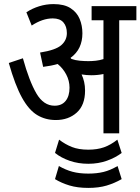

<svg xmlns="http://www.w3.org/2000/svg" viewBox="-20 -652 687 939"><path d="M396 -209Q396 -138 355.5 -101.5Q315 -65 253 -65Q202 -65 161.5 -89.5Q121 -114 87.5 -174.5Q54 -235 23 -344L92 -367Q123 -255 158 -195Q193 -135 247 -135Q282 -135 301 -158.5Q320 -182 320 -223Q320 -257 304 -287.5Q288 -318 262 -339Q231 -330 191 -325L176 -395Q252 -407 279.5 -431Q307 -455 307 -490Q307 -523 290 -542.5Q273 -562 238 -562Q188 -562 135 -527L109 -592Q138 -611 172 -621.5Q206 -632 242 -632Q294 -632 325 -612Q356 -592 369.5 -559.5Q383 -527 383 -489Q383 -451 369 -421Q355 -391 325 -369Q327 -367 329 -364Q348 -357 370.5 -355Q393 -353 412 -353Q430 -353 448.5 -355Q467 -357 486 -363V-553H428V-622H647V-553H563V0H486V-290Q458 -284 426 -284Q404 -284 379 -288Q387 -271 391.5 -251.5Q396 -232 396 -209ZM412 149Q363 149 321 134.5Q279 120 249 96L269 31Q299 54 332 67Q365 80 412 80Q455 80 488 68.5Q521 57 554 31L575 96Q545 119 503 134Q461 149 412 149ZM412 267Q359 267 319.5 255Q280 243 249 224L268 160Q301 179 334.5 188Q368 197 412 197Q453 197 486 189Q519 181 555 160L575 224Q540 244 501.5 255.5Q463 267 412 267Z"/></svg>

Font: Noto Sans Devanagari Condensed
Style: Regular
Weight: 400
Width: 3
Designer: Jelle Bosma - Monotype Design Team
Foundry: Monotype Imaging Inc.
Version: Version 2.004; ttfautohint (v1.8.4.7-5d5b)